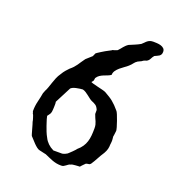

<svg xmlns="http://www.w3.org/2000/svg" viewBox="-108 -649 653 728"><g transform="rotate(20 218.0 -285.5)"><path d="M48.8 -164.6Q48.8 -183.6 53.7 -203.4Q58.6 -223.1 61.5 -240.7Q64 -243.2 64.9 -249Q69.8 -257.8 73.2 -267.8Q76.7 -277.8 80.1 -288.1Q83.5 -298.3 87.9 -309.1Q92.3 -319.8 99.6 -330.1Q105.5 -340.3 112.1 -347.9Q118.7 -355.5 124 -360.8Q131.8 -367.2 137.5 -373.3Q143.1 -379.4 147.7 -386Q152.3 -392.6 157 -399.9Q161.6 -407.2 168 -415.5L190.9 -436L196.8 -449.2Q197.3 -449.7 202.1 -453.1Q207 -456.5 213.9 -460.7Q220.7 -464.8 228.5 -469.5Q236.3 -474.1 242.7 -477.1Q248 -479.5 250.2 -481Q252.4 -482.4 253.4 -483.4Q254.4 -483.4 256.8 -484.1Q259.3 -484.9 262.2 -485.8Q265.1 -486.8 267.8 -487.8Q270.5 -488.8 272 -489.7Q276.9 -494.6 280.3 -499Q283.7 -503.4 286.9 -507.1Q290 -510.7 293.7 -514.4Q297.4 -518.1 303.2 -522Q313.5 -526.4 325.7 -531.5Q337.9 -536.6 348.1 -542.5Q354 -547.4 357.9 -551.8Q361.8 -556.2 366.2 -559.3Q370.6 -562.5 375.7 -564.2Q380.9 -565.9 388.7 -565.9Q394.5 -565.9 402.8 -565.4Q411.1 -564.9 418.5 -562.7Q425.8 -560.5 430.9 -555.7Q436 -550.8 436 -542.5Q436 -535.6 433.8 -531.7Q431.6 -527.8 428 -525.1Q424.3 -522.5 419.4 -520.5Q414.6 -518.6 409.7 -516.1Q404.3 -509.8 400.4 -501.7Q396.5 -493.7 388.7 -489.7Q386.7 -489.3 381.3 -487.3Q376 -485.4 371.6 -481.4L357.4 -474.6Q349.1 -469.2 344.5 -462.6Q339.8 -456.1 332 -449.2Q326.2 -443.8 317.6 -438Q309.1 -432.1 301.3 -425.5Q293.5 -418.9 287.8 -410.9Q282.2 -402.8 282.2 -393.6Q275.9 -389.2 268.6 -386.5Q261.2 -383.8 253.9 -380.9Q246.6 -377.9 239.7 -373.5Q232.9 -369.1 227.5 -360.8Q227.5 -359.9 226.6 -354.2Q225.6 -348.6 224.6 -348.1L219.7 -342.3Q219.7 -340.8 227.8 -338.6Q235.8 -336.4 246.6 -333.7Q257.3 -331.1 267.6 -328.6Q277.8 -326.2 282.2 -323.7Q292.5 -317.9 300.8 -312.7Q309.1 -307.6 316.2 -301.8Q323.2 -295.9 330.1 -289.1Q336.9 -282.2 344.7 -272.9Q347.7 -270.5 352.1 -259.8Q356.4 -249 360.8 -236.8Q365.2 -224.6 368.2 -213.9Q371.1 -203.1 371.1 -200.2Q370.1 -187.5 368.9 -182.1Q367.7 -176.8 367.7 -175.8Q368.2 -169.9 368.7 -166Q369.1 -162.1 369.1 -158.7Q369.1 -152.3 368.4 -149.4Q367.7 -146.5 367.7 -144.5Q367.7 -134.3 365.5 -125.5Q363.3 -116.7 357.4 -106.4Q347.2 -90.8 340.3 -77.6Q333.5 -64.5 323.7 -49.8Q322.8 -48.8 321 -48.1Q319.3 -47.4 319.3 -46.4Q318.4 -46.4 313.2 -45.7Q308.1 -44.9 305.7 -43.9Q304.7 -43 302.2 -40.5Q299.8 -38.1 296.9 -35.2Q293.9 -32.2 291.5 -29.5Q289.1 -26.9 288.1 -25.4Q285.6 -25.4 280.8 -25.1Q275.9 -24.9 270.3 -24.4Q264.6 -23.9 259.8 -23.2Q254.9 -22.5 253.4 -21Q248 -20 244.4 -17.3Q240.7 -14.6 237.1 -12Q233.4 -9.3 229.5 -7.1Q225.6 -4.9 219.7 -4.9Q209 -4.9 200.4 -6.6Q191.9 -8.3 183.8 -11.2Q175.8 -14.2 167.7 -17.8Q159.7 -21.5 150.4 -25.4Q149.4 -25.4 145.5 -26.4Q141.6 -27.3 137 -28.3Q132.3 -29.3 128.4 -30.3Q124.5 -31.2 124 -31.2Q118.2 -32.2 111.6 -37.4Q105 -42.5 98.6 -49.1Q92.3 -55.7 86.7 -62Q81.1 -68.4 77.6 -71.8Q76.7 -72.3 74.5 -79.6Q72.3 -86.9 69.8 -95.9Q67.4 -105 64.9 -113.3Q62.5 -121.6 61.5 -124Q61.5 -126 60.3 -130.4Q59.1 -134.8 57.6 -139.4Q56.2 -144 54.7 -147.9Q53.2 -151.9 51.8 -152.8Q50.8 -158.2 49.8 -159.2Q48.8 -160.2 48.8 -164.6ZM105.5 -164.1 108.4 -151.9Q109.4 -149.4 111.3 -142.8Q113.3 -136.2 116.5 -127Q119.6 -117.7 124 -106.7Q128.4 -95.7 134.3 -85.4Q139.6 -74.2 149.4 -64.7Q159.2 -55.2 170.9 -49.8Q171.4 -48.8 173.1 -48.8Q174.8 -48.8 176.8 -48.8H208Q213.4 -49.8 218.8 -52Q224.1 -54.2 227.5 -56.6Q228.5 -57.6 232.9 -61.5Q237.3 -65.4 242.2 -70.3Q247.1 -75.2 251.2 -79.6Q255.4 -84 255.9 -85.4Q267.1 -94.7 273.9 -105Q280.8 -115.2 284.4 -126.7Q288.1 -138.2 289.3 -151.6Q290.5 -165 290.5 -180.7Q290.5 -189 289.1 -195.1Q287.6 -201.2 285.2 -207Q282.7 -212.9 279.8 -219Q276.9 -225.1 274.4 -232.9V-249Q269.5 -261.2 262.7 -265.9Q255.9 -270.5 246.1 -274.4Q242.2 -275.9 236.6 -280Q231 -284.2 224.6 -289.3Q218.3 -294.4 211.7 -298.6Q205.1 -302.7 198.7 -304.2Q194.8 -304.2 187.5 -303.2Q180.2 -302.2 172.4 -300.5Q164.6 -298.8 158.2 -295.7Q151.9 -292.5 150.4 -288.1L118.2 -225.6L119.1 -217.8Q119.1 -212.9 118.9 -206.8Q118.7 -200.7 118.4 -195.1Q118.2 -189.5 117.4 -185.1Q116.7 -180.7 115.7 -179.2Q115.7 -178.2 114 -175.8Q112.3 -173.3 110.6 -170.9Q108.9 -168.5 107.2 -166.3Q105.5 -164.1 105.5 -164.1Z"/></g></svg>

Font: IM FELL English SC
Style: Regular
Weight: 400
Designer: Igino Marini
Foundry: Igino Marini
Version: 3.00